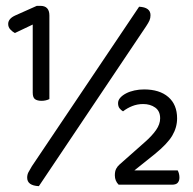

<svg xmlns="http://www.w3.org/2000/svg" viewBox="-20 -632 661 657"><path d="M92 -548 31 -519Q23 -523 15.5 -531Q8 -539 8 -550Q8 -568 32 -579L106 -612H118Q149 -612 149 -579V-293Q137 -287 122 -287Q108 -287 100 -292.5Q92 -298 92 -315ZM473 -326Q526 -326 556 -300Q586 -274 586 -227Q586 -196 569.5 -168Q553 -140 510 -105L440 -49H588Q594 -38 594 -24Q594 -14 588.5 -7Q583 0 568 0H386Q373 -13 373 -32Q373 -46 377.5 -54.5Q382 -63 389 -69L476 -146Q500 -167 514 -187Q528 -207 528 -227Q528 -252 511 -264Q494 -276 470 -276Q450 -276 432.5 -269Q415 -262 401 -251Q394 -255 389 -261.5Q384 -268 384 -279Q384 -289 391.5 -297.5Q399 -306 411.5 -312.5Q424 -319 440 -322.5Q456 -326 473 -326ZM456 -609Q495 -607 495 -580Q495 -570 491.5 -562Q488 -554 480 -542L113 5Q73 3 73 -24Q73 -34 77 -42Q81 -50 89 -63Z"/></svg>

Font: Baloo 2
Style: Regular
Weight: 400
Designer: Sarang Kulkarni and Ek Type
Foundry: Ek Type
Version: Version 1.640;hotconv 1.0.111;makeotfexe 2.5.65597; ttfautoh